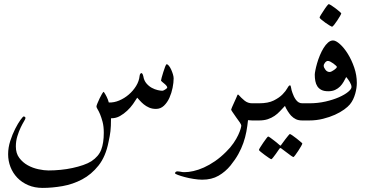

<svg xmlns="http://www.w3.org/2000/svg" viewBox="-20 -586 1794 934"><path d="M824.7 -204.6Q824.7 -184.6 819.6 -158.9Q814.5 -133.3 804.2 -110.4Q793.9 -87.4 777.6 -71.8Q761.2 -56.2 738.8 -56.2Q720.2 -56.2 705.3 -62.7Q690.4 -69.3 679.4 -78.4Q668.5 -87.4 660.6 -96.4Q652.8 -105.5 647.5 -110.8Q639.2 -97.2 627 -79.8Q614.7 -62.5 598.6 -47.4Q582.5 -32.2 563.5 -21.5Q544.4 -10.7 522.5 -10.7H520Q520 11.2 519.3 25.6Q518.6 40 517.3 52Q516.1 64 513.7 76.2L507.8 105.5Q494.1 175.3 459.5 219Q424.8 262.7 379.6 286.6Q334.5 310.5 284.2 319.3Q233.9 328.1 187.5 328.1Q148.4 328.1 117.2 314.7Q85.9 301.3 64.2 278.6Q42.5 255.9 31 226.3Q19.5 196.8 19.5 164.1Q19.5 131.8 30 99.4Q40.5 66.9 54 40.5Q67.4 14.2 79.6 -2.7Q91.8 -19.5 95.2 -19.5Q98.6 -19.5 101.3 -17.1Q104 -14.6 104 -12.2Q104 -7.8 96.7 4.2Q89.4 16.1 80.6 34.4Q71.8 52.7 64.5 76.4Q57.1 100.1 57.1 126.5Q57.1 160.2 74 182.4Q90.8 204.6 115 218Q139.2 231.4 167 237.3Q194.8 243.2 215.8 243.2Q244.6 243.2 274.7 240.2Q304.7 237.3 332.8 231.2Q360.8 225.1 384.8 216.8Q408.7 208.5 424.8 198.2Q460 174.8 472.4 142.1Q484.9 109.4 484.9 60.1Q484.9 28.8 479 6.8Q473.1 -15.1 466.8 -30.3Q460.4 -45.4 454.8 -54.4Q449.2 -63.5 449.2 -67.9Q449.2 -71.8 453.9 -83.3Q458.5 -94.7 464.6 -107.4Q470.7 -120.1 476.3 -129.6Q481.9 -139.2 484.9 -139.2Q492.7 -127.9 499 -115Q505.4 -102.1 509.3 -87.4Q534.7 -86.4 560.1 -97.2Q585.4 -107.9 606.4 -126Q627.4 -144 642.1 -167.7Q656.7 -191.4 659.2 -217.3Q661.1 -230.5 669.4 -230.5Q670.9 -229.5 672.9 -226.6Q675.3 -223.1 677.2 -214.8Q680.7 -193.8 692.4 -180.2Q704.1 -166.5 718.5 -158.7Q732.9 -150.9 747.1 -147.7Q761.2 -144.5 770 -144.5Q772 -144.5 775.9 -146.2Q779.8 -147.9 783.4 -150.4Q787.1 -152.8 790.3 -155.5Q793.5 -158.2 793.5 -160.2Q793.5 -164.6 788.8 -169.9Q784.2 -175.3 778.3 -179.9Q772.5 -184.6 767.8 -188.7Q763.2 -192.9 763.2 -193.8Q763.2 -195.8 766.4 -208.5Q769.5 -221.2 774.4 -235.4Q778.8 -250 783.4 -261.7Q788.1 -273.4 790.5 -273.4Q795.9 -273.4 802 -265.6Q808.1 -257.8 813 -246.8Q817.9 -235.8 821.3 -224.4Q824.7 -212.9 824.7 -204.6Z M1207 0Q1201.7 0 1197 -0.7Q1192.4 -1.5 1186.5 -1.5Q1183.6 26.9 1178.5 54.4Q1173.3 82 1163.8 109.4Q1154.3 136.7 1139.4 163.6Q1124.5 190.4 1101.6 218.8Q1076.7 249.5 1043.2 268.8Q1009.8 288.1 963.9 288.1Q945.3 288.1 922.1 284.4Q898.9 280.8 878.9 275.4Q858.9 270 845.2 264.9Q831.5 259.8 831.5 256.8Q831.5 252.4 835.2 250Q838.9 247.6 842.3 247.6Q843.3 247.6 847.2 248L856.4 249L867.2 251Q873 251.5 877.9 251.5Q897 251.5 921.1 246.1Q945.3 240.7 971.9 228.8Q998.5 216.8 1025.9 198Q1053.2 179.2 1079.6 152.8Q1101.6 131.3 1116 110.1Q1130.4 88.9 1138.7 71Q1147 53.2 1150.4 41Q1153.8 28.8 1153.8 24.9Q1153.8 20.5 1146.2 9Q1138.7 -2.4 1128.9 -15.1L1112.3 -39.1Q1104.5 -49.8 1104.5 -53.2Q1104.5 -54.7 1108.9 -64.9Q1113.3 -75.2 1118.9 -87.2Q1124.5 -99.1 1129.4 -110.4L1135.7 -125.5H1139.6Q1153.3 -109.9 1169.4 -96.7Q1185.5 -83.5 1207 -83.5H1231.9Q1257.3 -83.5 1269.5 -70.3Q1281.7 -57.1 1281.7 -42Q1281.7 -26.9 1269.5 -13.4Q1257.3 0 1231.9 0Z M1450.7 111.8Q1450.7 114.7 1444.6 125.5Q1438.5 136.2 1430.9 147.7Q1423.3 159.2 1416.3 168.7Q1409.2 178.2 1406.7 178.2Q1405.3 178.2 1396.2 171.9Q1387.2 165.5 1376.5 157.2Q1364.7 147.9 1349.1 136.7Q1344.7 131.8 1339.8 136.7L1321.8 162.6Q1314.5 172.9 1308.1 180.7Q1301.8 188.5 1299.8 188.5Q1297.9 188.5 1288.1 182.1L1268.1 168Q1257.3 160.2 1248.5 152.8Q1239.7 145.5 1239.7 143.6Q1239.7 140.6 1246.1 130.4Q1252.4 120.1 1260.5 108.4Q1268.6 96.7 1275.6 87.4Q1282.7 78.1 1284.2 78.1Q1287.1 78.1 1295.9 84.5L1314 98.1Q1325.2 106.4 1338.9 118.7Q1342.8 122.1 1344.5 122.3Q1346.2 122.6 1349.1 117.2Q1359.4 102.5 1368.2 91.3L1381.8 74.2Q1388.7 65.9 1390.1 65.9Q1392.1 65.9 1402.1 72.5Q1412.1 79.1 1422.9 87.9L1441.9 103.5Q1450.7 110.8 1450.7 111.8ZM1450.7 0Q1432.1 0 1419.4 -6.1Q1406.7 -12.2 1396 -23.4Q1388.7 -31.2 1379.9 -44.9Q1371.1 -58.6 1366.2 -70.8L1341.8 -44.9Q1330.1 -32.2 1315.4 -22.2Q1300.8 -12.2 1282.5 -6.1Q1264.2 0 1239.3 0H1214.8Q1189.5 0 1177 -13.4Q1164.6 -26.9 1164.6 -42Q1164.6 -57.1 1177 -70.3Q1189.5 -83.5 1214.8 -83.5H1239.3Q1284.7 -83.5 1311.8 -97.2Q1338.9 -110.8 1354.7 -127.2Q1370.6 -143.6 1377.9 -157.2Q1385.3 -170.9 1390.6 -170.9Q1394.5 -170.9 1396 -159.4Q1397.5 -147.9 1402.8 -133.8Q1405.3 -126 1409.7 -116.9Q1414.1 -107.9 1419.7 -100.3Q1425.3 -92.8 1432.9 -88.1Q1440.4 -83.5 1450.7 -83.5H1476.6Q1502 -83.5 1514.4 -70.3Q1526.9 -57.1 1526.9 -42Q1526.9 -26.9 1514.4 -13.4Q1502 0 1476.6 0Z M1640.1 -521.5Q1640.1 -518.6 1634.3 -508.3L1620.6 -486.3Q1612.8 -474.6 1605.5 -465.3Q1598.1 -456.1 1594.7 -456.1Q1593.3 -456.1 1583.5 -461.9Q1573.7 -467.8 1562.7 -475.6Q1551.8 -483.4 1543.2 -490.7Q1534.7 -498 1534.7 -500.5Q1534.7 -503.4 1541 -513.7L1555.2 -535.6Q1562.5 -547.4 1569.8 -556.6Q1577.1 -565.9 1579.1 -565.9Q1582 -565.9 1592 -559.6Q1602.1 -553.2 1612.5 -545.2Q1623 -537.1 1631.6 -529.8Q1640.1 -522.5 1640.1 -521.5ZM1715.8 -182.6Q1715.8 -170.9 1713.9 -157.5Q1711.9 -144 1708 -130.1Q1704.1 -116.2 1697.8 -102.8Q1691.4 -89.4 1682.1 -78.1Q1672.9 -66.9 1654.1 -53.2Q1635.3 -39.6 1609.4 -27.8Q1583.5 -16.1 1551.3 -8.1Q1519 0 1483.9 0H1459.5Q1434.1 0 1421.6 -13.4Q1409.2 -26.9 1409.2 -42Q1409.2 -57.1 1421.6 -70.3Q1434.1 -83.5 1459.5 -83.5H1483.9Q1525.9 -83.5 1563.2 -92Q1600.6 -100.6 1628.9 -113Q1657.2 -125.5 1673.6 -139.2Q1689.9 -152.8 1689.9 -162.6Q1689.9 -172.9 1681.6 -187Q1673.3 -201.2 1664.1 -211.4Q1658.7 -200.7 1651.6 -188.2Q1644.5 -175.8 1634.5 -165.5Q1624.5 -155.3 1610.4 -148.7Q1596.2 -142.1 1576.7 -142.1Q1556.2 -142.1 1543.5 -148.7Q1530.8 -155.3 1523.7 -166.3Q1516.6 -177.2 1513.9 -191.9Q1511.2 -206.5 1511.2 -222.7Q1511.2 -229.5 1514.2 -244.4Q1517.1 -259.3 1522.5 -278.1Q1527.8 -296.9 1535.9 -316.4Q1543.9 -335.9 1554 -352.3Q1564 -368.7 1575.7 -378.9Q1587.4 -389.2 1600.1 -389.2Q1613.8 -389.2 1633.8 -371.3Q1653.8 -353.5 1672.1 -324Q1690.4 -294.4 1703.1 -257.6Q1715.8 -220.7 1715.8 -182.6ZM1618.7 -260.7Q1618.7 -262.7 1613.5 -267.3Q1608.4 -272 1601.6 -277.1Q1594.7 -282.2 1587.4 -285.9Q1580.1 -289.6 1575.2 -289.6Q1567.9 -289.6 1561.3 -281.5Q1554.7 -273.4 1554.7 -266.1Q1554.7 -257.8 1563 -246.8Q1571.3 -235.8 1583.5 -235.8Q1587.9 -235.8 1594 -239Q1600.1 -242.2 1605.7 -246.1Q1611.3 -250 1615 -253.9Q1618.7 -257.8 1618.7 -260.7Z"/></svg>

Font: Simplified Naskh
Style: Regular
Weight: 400
Designer: SIL International
Foundry: Arabeyes
Version: 1.02_alpha